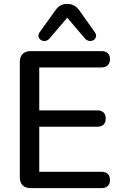

<svg xmlns="http://www.w3.org/2000/svg" viewBox="-20 -968 629 988"><path d="M326 -877 417 -770C445 -739 492 -769 468 -802L388 -915C371 -938 351 -948 326 -948C301 -948 281 -938 265 -915L184 -802C161 -769 208 -739 235 -770ZM503 0C530 0 546 -15 546 -42C546 -69 530 -84 503 -84H182V-316H481C509 -316 524 -331 524 -358C524 -385 509 -400 481 -400H182V-621H503C530 -621 546 -637 546 -664C546 -690 530 -705 503 -705H138C102 -705 82 -685 82 -649V-56C82 -20 102 0 138 0Z"/></svg>

Font: Nunito SemiBold
Style: Regular
Weight: 600
Designer: Vernon Adams
Foundry: Vernon Adams
Version: Version 3.602